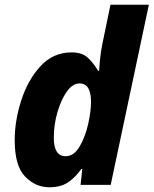

<svg xmlns="http://www.w3.org/2000/svg" viewBox="-20 -780 648 810"><path d="M257 -121Q207 -121 207 -199Q207 -253 222 -305.5Q237 -358 261.5 -393Q286 -428 316 -428Q364 -428 364 -350Q364 -311 352 -257Q340 -203 316 -162Q292 -121 257 -121ZM188 10Q238 10 269 -12Q300 -34 323 -67H327L320 0H447L608 -760H446L412 -595Q405 -563 401.5 -525Q398 -487 398 -481H394Q374 -515 350 -537Q326 -559 282 -559Q204 -559 150.5 -500.5Q97 -442 69.5 -356Q42 -270 42 -189Q42 -80 86 -35Q130 10 188 10Z"/></svg>

Font: Noto Sans Display Extra
Style: Italic
Weight: 800
Italic angle: -12°
Designer: Monotype Design Team
Foundry: Monotype Imaging Inc.
Version: Version 1.900